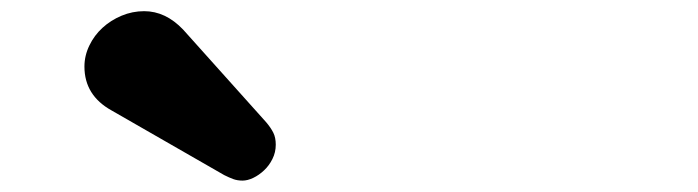

<svg xmlns="http://www.w3.org/2000/svg" viewBox="-20 -747 1244 342"><path d="M454.1 -529.3Q462.4 -519.5 466.8 -510.7Q471.2 -502 471.2 -489.3Q471.2 -475.6 465.3 -463.9Q459.5 -452.1 450.4 -443.6Q441.4 -435.1 431.2 -430.2Q420.9 -425.3 412.1 -425.3Q402.8 -425.3 395.5 -428Q388.2 -430.7 379.4 -435.1L178.7 -550.3Q130.4 -577.1 130.4 -628.4Q130.4 -647.9 139.2 -666Q147.9 -684.1 162.6 -697.5Q177.2 -710.9 196.5 -719Q215.8 -727.1 236.8 -727.1Q274.9 -727.1 306.2 -694.3Z"/></svg>

Font: Erica Type
Style: Bold Italic
Weight: 700
Monospace: yes
Designer: Peter Wiegel
Foundry: Peter Wiegel
Version: Version 1.000 2010 initial release